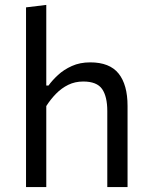

<svg xmlns="http://www.w3.org/2000/svg" viewBox="-20 -762 613 782"><path d="M86 0Q86 -55.5 86 -106.5Q86 -157.5 86 -219V-493.5Q86 -556.5 86 -616Q86 -675.5 86 -732L168.5 -742Q168.5 -682.5 168.5 -621.2Q168.5 -560 168.5 -493.5V-413.5H177.5Q192.5 -434.5 216.2 -456.5Q240 -478.5 272.8 -493.2Q305.5 -508 347.5 -508Q426.5 -508 463 -462.5Q499.5 -417 499.5 -330.5Q499.5 -298 499.5 -273Q499.5 -248 499.5 -219Q499.5 -160 499.5 -107.8Q499.5 -55.5 499.5 0H417Q417 -55.5 417 -107.2Q417 -159 417 -215.5V-309.5Q417 -369 395.8 -399.5Q374.5 -430 319 -430Q285.5 -430 258 -416.5Q230.5 -403 208.2 -380.2Q186 -357.5 168.5 -330V-215.5Q168.5 -157 168.5 -106.2Q168.5 -55.5 168.5 0Z"/></svg>

Font: Commissioner Thin
Style: Regular
Weight: 400
Version: Version 1.000